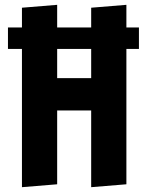

<svg xmlns="http://www.w3.org/2000/svg" viewBox="-20 -770 616 796"><path d="M71 6V-567H13V-656H71V-738L217 -750V-656H358V-738L504 -750V-656H556V-567H504V-6L358 6V-312H217V-6ZM217 -446H358V-567H217Z"/></svg>

Font: Francois One
Style: Regular
Weight: 400
Designer: Vernon Adams
Foundry: Vernon Adams
Version: Version 2.000